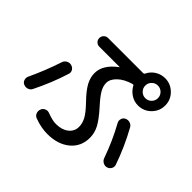

<svg xmlns="http://www.w3.org/2000/svg" viewBox="-198 -1078 1395 1395"><g transform="rotate(45 500.0 -380.5)"><path d="M810.1 -732.9Q791 -752 764.2 -752Q737.3 -752 718.3 -732.9Q699.2 -713.9 699.2 -687Q699.2 -660.2 718.3 -641.1Q737.3 -622.1 764.2 -622.1Q791 -622.1 810.1 -641.1Q829.1 -660.2 829.1 -687Q829.1 -713.9 810.1 -732.9ZM626 -629.9Q559.6 -610.4 522 -574.2Q484.4 -538.1 484.4 -500Q484.4 -466.8 504.4 -432.1Q524.4 -397.5 575.2 -341.8Q635.7 -274.4 659.7 -229Q683.6 -183.6 683.6 -134.8Q683.6 -43.9 617.7 10.7Q551.8 65.4 444.3 65.4Q379.9 65.4 309.6 39.1Q291 32.2 283.7 13.2Q276.4 -5.9 284.2 -25.4Q291 -43 309.1 -50.8Q327.1 -58.6 344.7 -51.8Q403.3 -29.3 439.5 -30.3Q497.1 -30.3 534.2 -59.1Q571.3 -87.9 571.3 -134.8Q571.3 -170.9 552.2 -206.5Q533.2 -242.2 477.1 -300.3Q420.9 -358.4 397.5 -401.9Q374 -445.3 374 -490.2Q374 -576.2 471.7 -648.4Q472.7 -648.4 472.7 -649.4Q472.7 -650.4 470.7 -650.4H263.7Q245.1 -650.4 231.9 -663.1Q218.8 -675.8 218.8 -694.8Q218.8 -713.9 231.9 -727.1Q245.1 -740.2 263.7 -740.2H626Q632.8 -740.2 636.7 -747.1Q653.3 -783.2 688 -805.2Q722.7 -827.1 763.7 -827.1Q821.3 -827.1 862.8 -786.1Q904.3 -745.1 904.3 -687Q904.3 -628.9 863.3 -587.9Q822.3 -546.9 763.7 -546.9Q723.6 -546.9 689.9 -568.8Q656.2 -590.8 637.7 -626Q634.8 -631.8 626 -629.9ZM768.6 -415Q787.1 -423.8 807.1 -417.5Q827.1 -411.1 836.9 -392.6Q908.2 -262.7 954.1 -129.9Q960.9 -111.3 951.7 -93.8Q942.4 -76.2 923.3 -70.3Q904.3 -64.5 886.2 -74.2Q868.2 -84 861.3 -102.5Q814.5 -235.4 750 -351.6Q740.2 -368.2 745.6 -387.7Q751 -407.2 768.6 -415ZM74.2 -69.3Q56.6 -76.2 50.3 -94.7Q43.9 -113.3 51.8 -130.9Q107.4 -248 150.4 -377.9Q156.2 -396.5 173.8 -406.7Q191.4 -417 211.4 -412.1Q231.4 -407.2 241.7 -390.6Q252 -374 246.1 -355.5Q206.1 -225.6 139.6 -91.8Q130.9 -74.2 111.8 -67.9Q92.8 -61.5 74.2 -69.3Z"/></g></svg>

Font: Rounded Mgen+ 1m medium
Style: Regular
Weight: 500
Designer: [Source Han Sans]
Ryoko NISHIZUKA  (kana & ideographs); Paul D. Hunt (Latin, Greek & Cyrillic); Wenlong ZHANG  (bopomofo
Version: Version 1.059.20150602